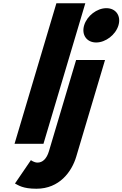

<svg xmlns="http://www.w3.org/2000/svg" viewBox="-20 -880 749 1175"><path d="M631.1 -830C573.1 -830 512.1 -783 494.9 -725C477.6 -667 510.6 -620 568.6 -620C626.6 -620 687.6 -667 704.9 -725C722.1 -783 689.1 -830 631.1 -830ZM445.8 -513H622.8L446.5 79C419.4 170 344.1 275 203.1 275C119.1 275 93.4 254 71.6 243L169.2 100C169.2 100 187.8 115 209.8 115C239.8 115 265.3 93 279.6 45ZM69 0H246L502.1 -860H325.1Z"/></svg>

Font: Hussar
Style: BdOblThree
Weight: 700
Foundry: Cannot Into Space Fonts
Version: Version 2.00